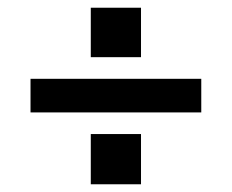

<svg xmlns="http://www.w3.org/2000/svg" viewBox="-20 -495 600 497"><path d="M59 -291H501V-204H59ZM215 -148H345V-18H215ZM215 -475H345V-347H215Z"/></svg>

Font: Hanken Grotesk SemiBold
Style: Italic
Weight: 600
Italic angle: -8°
Designer: Alfredo Marco Pradil
Foundry: Hanken Design Co.
Version: Version 3.014